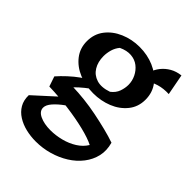

<svg xmlns="http://www.w3.org/2000/svg" viewBox="-224 -658 1005 1005"><g transform="rotate(45 278.5 -156.0)"><path d="M224 236Q186 236 150.5 227.5Q115 219 86.5 201Q58 183 42 155.5Q26 128 27 90L181 -50H268Q231 -30 199 -7Q167 16 146.5 39.5Q126 63 126 83Q126 110 158 125Q190 140 237 140Q275 140 314.5 130Q354 120 386.5 99.5Q419 79 437 49Q404 32 345 17.5Q286 3 214.5 -6.5Q143 -16 71 -18L52 -74Q73 -98 99.5 -122.5Q126 -147 154 -167Q182 -187 207 -199L260 -182Q233 -165 206.5 -143.5Q180 -122 163 -104Q201 -103 247 -98Q293 -93 340 -83.5Q387 -74 431 -63Q475 -52 509 -40Q522 7 512.5 48Q503 89 476 124Q449 159 409 184Q369 209 321.5 222.5Q274 236 224 236ZM258 -155Q200 -155 151 -175.5Q102 -196 72 -234.5Q42 -273 42 -325Q42 -378 72 -417Q102 -456 152 -477.5Q202 -499 259 -499Q317 -499 366 -478Q415 -457 445.5 -418Q476 -379 476 -325Q476 -272 445 -233.5Q414 -195 364.5 -175Q315 -155 258 -155ZM315 -223Q340 -242 349 -267.5Q358 -293 358 -317Q358 -346 345 -372.5Q332 -399 309.5 -416.5Q287 -434 256 -436.5Q225 -439 189 -422Q173 -403 166 -379Q159 -355 159 -331Q159 -289 177.5 -258.5Q196 -228 231 -217Q266 -206 315 -223ZM381 -378Q379 -411 388 -440Q397 -469 415 -491.5Q433 -514 459 -529Q485 -544 519 -548L541 -432Q462 -436 404 -391Z"/></g></svg>

Font: Eczar Medium
Style: Regular
Weight: 500
Designer: Vaibhav Singh
Foundry: Rosetta Type Foundry
Version: Version 2.000